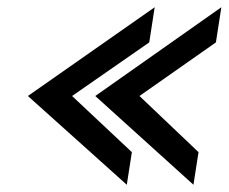

<svg xmlns="http://www.w3.org/2000/svg" viewBox="-20 -547 631 530"><path d="M57 -282 330 -37 344 -127 179 -282 392 -430 407 -527ZM243 -282 514 -37 528 -127 365 -282 576 -430 591 -527Z"/></svg>

Font: Charger Sport
Style: BdObl
Weight: 700
Designer: Jasper
Foundry: Cannot Into Space Fonts
Version: Version 1.1